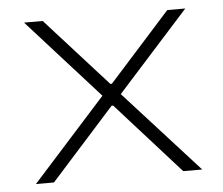

<svg xmlns="http://www.w3.org/2000/svg" viewBox="-43 -558 704 605"><g transform="rotate(-5 309.5 -255.0)"><path d="M47 0 280 -259 54 -510H113L308 -294H313L507 -510H564L338 -259L573 0H513L311 -225H306L104 0Z"/></g></svg>

Font: Saira Expanded ExtraLight
Style: Regular
Weight: 250
Width: 7
Designer: Hector Gatti with collaboration of the Omnibus-Type team
Foundry: Omnibus-Type
Version: Version 1.101